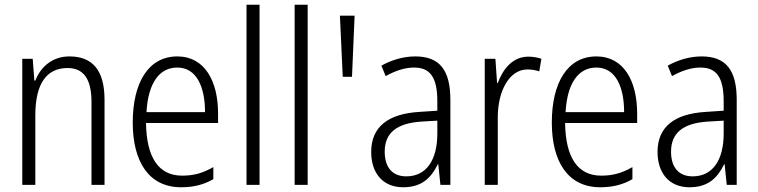

<svg xmlns="http://www.w3.org/2000/svg" viewBox="-20 -780 3199 810"><path d="M273 -542C200 -542 151 -497 129 -440H125L118 -532H74V0H129V-293C129 -428 177 -493 265 -493C331 -493 366 -449 366 -350V0H421V-359C421 -485 369 -542 273 -542Z M728 -542C606 -542 540 -431 540 -263C540 -98 608 10 744 10C798 10 839 -1 880 -24V-75C834 -49 797 -39 748 -39C649 -39 598 -116 596 -261H900V-301C900 -436 845 -542 728 -542ZM728 -495C809 -495 845 -414 845 -307H598C605 -431 653 -495 728 -495Z M1075 0V-760H1020V0Z M1278 0V-760H1223V0Z M1476 -714H1414L1426 -456H1465Z M1732 -542C1680 -542 1630 -526 1589 -503L1607 -459C1649 -482 1688 -495 1727 -495C1793 -495 1825 -456 1825 -353V-313L1750 -308C1617 -300 1546 -245 1546 -139C1546 -52 1593 10 1681 10C1760 10 1799 -30 1827 -87H1829L1838 0H1880V-359C1880 -485 1834 -542 1732 -542ZM1825 -271V-217C1825 -105 1779 -36 1694 -36C1637 -36 1603 -72 1603 -140C1603 -219 1653 -260 1757 -267Z M2209 -541C2143 -541 2102 -489 2080 -430H2077L2070 -532H2025V0H2080V-285C2080 -397 2129 -487 2205 -487C2223 -487 2240 -484 2255 -479L2264 -532C2247 -538 2227 -541 2209 -541Z M2496 -542C2374 -542 2308 -431 2308 -263C2308 -98 2376 10 2512 10C2566 10 2607 -1 2648 -24V-75C2602 -49 2565 -39 2516 -39C2417 -39 2366 -116 2364 -261H2668V-301C2668 -436 2613 -542 2496 -542ZM2496 -495C2577 -495 2613 -414 2613 -307H2366C2373 -431 2421 -495 2496 -495Z M2940 -542C2888 -542 2838 -526 2797 -503L2815 -459C2857 -482 2896 -495 2935 -495C3001 -495 3033 -456 3033 -353V-313L2958 -308C2825 -300 2754 -245 2754 -139C2754 -52 2801 10 2889 10C2968 10 3007 -30 3035 -87H3037L3046 0H3088V-359C3088 -485 3042 -542 2940 -542ZM3033 -271V-217C3033 -105 2987 -36 2902 -36C2845 -36 2811 -72 2811 -140C2811 -219 2861 -260 2965 -267Z"/></svg>

Font: Noto Sans Display SemiCondensed Light
Style: Regular
Weight: 300
Width: 4
Designer: Monotype Design Team
Foundry: Monotype Imaging Inc.
Version: Version 1.900